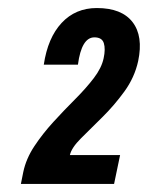

<svg xmlns="http://www.w3.org/2000/svg" viewBox="-20 -784 368 478"><path d="M32 -326 38 -356Q45 -389 65.5 -420Q86 -451 113 -480.5Q140 -510 167 -537Q194 -564 213.5 -589.5Q233 -615 238 -639Q243 -662 238.5 -676.5Q234 -691 215 -691Q183 -691 174 -623H89Q99 -690 133.5 -727Q168 -764 221 -764Q283 -764 310 -729Q337 -694 324 -632Q315 -591 289.5 -556Q264 -521 234.5 -492Q205 -463 181.5 -439.5Q158 -416 154 -398H279L264 -326Z"/></svg>

Font: Mona Sans Condensed
Style: Bold Italic
Weight: 700
Width: 3
Italic angle: -11.7°
Designer: Deni Anggara
Foundry: GitHub
Version: Version 1.001; ttfautohint (v1.8.4.7-5d5b);gftools[0.9.31]